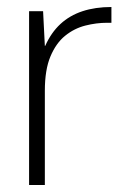

<svg xmlns="http://www.w3.org/2000/svg" viewBox="-20 -528 359 548"><path d="M63 0V-496H103L108 -397H109Q126 -435 152.5 -459.5Q179 -484 215.5 -496Q252 -508 298 -508V-463H286Q255 -463 223.5 -455Q192 -447 166 -426Q140 -405 124 -367Q108 -329 108 -269V0Z"/></svg>

Font: DM Sans 28pt ExtraLight
Style: Regular
Weight: 250
Version: Version 4.004;gftools[0.9.30]